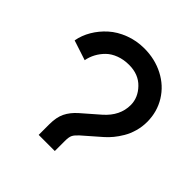

<svg xmlns="http://www.w3.org/2000/svg" viewBox="-187 -857 1003 1003"><g transform="rotate(45 314.5 -355.0)"><path d="M246.1 -79.1Q246.1 -130.4 262.7 -164.3Q279.3 -198.2 313 -228L407.2 -310.1Q476.1 -371.1 476.1 -450.2Q476.1 -504.9 433.8 -548.8Q391.6 -592.8 321.8 -592.8Q281.7 -592.8 248.8 -580.3Q215.8 -567.9 194.3 -546.6Q172.9 -525.4 159.2 -500Q145.5 -474.6 140.1 -445.8L29.8 -481.9Q37.6 -525.4 61.3 -565.7Q85 -606 121.1 -638.4Q157.2 -670.9 208.3 -690.4Q259.3 -710 316.9 -710Q395.5 -710 460.2 -676.5Q524.9 -643.1 562 -583Q599.1 -522.9 599.1 -448.2Q599.1 -412.6 589.4 -378.4Q579.6 -344.2 563.5 -317.1Q547.4 -290 530.8 -270Q514.2 -250 496.1 -233.9L398.9 -148.9Q379.4 -131.3 372.3 -117.4Q365.2 -103.5 365.2 -74.2V0H246.1Z"/></g></svg>

Font: Cakra Normal
Style: Regular
Weight: 400
Designer: Lucia Kollert, Vojtech Kollert
Foundry: OoM Type
Version: Version 1.000;Glyphs 3.1.1 (3148)